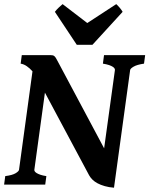

<svg xmlns="http://www.w3.org/2000/svg" viewBox="-21 -877 710 912"><path d="M663.1 -574.7Q629.4 -569.8 613.8 -560.5Q598.1 -551.3 597.2 -544.4L520.5 14.6Q496.1 12.7 476.6 7.1Q457 1.5 442.4 -6.3Q427.7 -14.2 418 -23.9Q408.2 -33.7 402.3 -44.4L192.4 -437L142.1 -70.3Q141.6 -67.4 144 -63.2Q146.5 -59.1 153.1 -54.9Q159.7 -50.8 170.9 -46.9Q182.1 -43 199.2 -40.5L193.8 0H-1.5L3.9 -40.5Q38.1 -44.9 53.2 -54.2Q68.4 -63.5 69.3 -70.3L133.3 -538.1Q120.6 -552.7 106.4 -562.5Q92.3 -572.3 77.1 -574.7L82.5 -615.2H219.7Q226.1 -615.2 230.5 -614Q234.9 -612.8 238.8 -608.9Q242.7 -605 246.8 -597.4Q251 -589.8 257.8 -577.1L473.6 -172.4L524.9 -544.4Q525.4 -547.4 523.2 -551.5Q521 -555.7 514.6 -559.8Q508.3 -564 497.1 -567.9Q485.8 -571.8 467.8 -574.7L473.1 -615.2H668.5ZM418 -664.1H343.8L239.7 -820.8Q246.6 -830.1 257.8 -840.8Q269 -851.6 276.4 -857.4L393.6 -767.6L531.2 -857.4Q534.2 -855 538.3 -850.6Q542.5 -846.2 546.9 -841.1Q551.3 -835.9 555.2 -830.6Q559.1 -825.2 561.5 -820.8Z"/></svg>

Font: Gentium Book Basic
Style: Bold Italic
Weight: 700
Italic angle: -8°
Designer: J. Victor Gaultney and Annie Olsen
Foundry: SIL International
Version: Version 1.102; 2013; Maintenance release